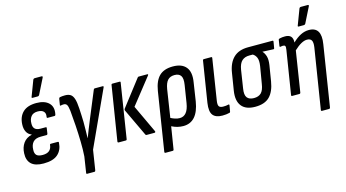

<svg xmlns="http://www.w3.org/2000/svg" viewBox="-93 -1059 2891 1604"><g transform="rotate(-15 1352.5 -257.5)"><path d="M164 8Q91 8 57.5 -24Q24 -56 27 -116Q29 -167 54.5 -203Q80 -239 128 -250V-252Q99 -263 85.5 -290Q72 -317 74 -354Q77 -420 116.5 -458Q156 -496 233 -496Q304 -496 340 -461Q376 -426 363 -364Q361 -352 353 -352H293Q285 -352 287 -363Q293 -392 277 -408.5Q261 -425 226 -425Q187 -425 168.5 -401.5Q150 -378 150 -342Q147 -280 212 -280H257Q266 -280 264 -271L257 -224Q255 -215 247 -215H197Q152 -215 130.5 -191.5Q109 -168 108 -126Q106 -93 121.5 -78Q137 -63 174 -63Q247 -63 254 -127Q254 -136 263 -136H323Q332 -136 331 -126Q327 -63 286.5 -27.5Q246 8 164 8ZM215 -546Q204 -546 210 -558L260 -690Q264 -700 276 -700H334Q346 -700 340 -687L274 -555Q269 -546 258 -546Z M491 185Q483 185 485 175L506 39Q510 -18 508.5 -87.5Q507 -157 502.5 -227.5Q498 -298 492 -359Q487 -401 478 -413.5Q469 -426 452 -426Q440 -426 426 -423Q418 -420 420 -431L428 -481Q430 -490 437 -492Q446 -494 457.5 -495Q469 -496 482 -496Q510 -496 528 -485Q546 -474 556 -444.5Q566 -415 569 -359Q571 -327 572 -298.5Q573 -270 574 -242Q574 -207 573.5 -172.5Q573 -138 572 -102H573Q586 -138 602 -176.5Q618 -215 633 -253L727 -480Q730 -488 737 -488H805Q816 -488 811 -477L591 3L564 175Q562 185 554 185Z M1055 0Q1049 0 1046 -5L933 -244Q930 -252 935 -259L1107 -482Q1111 -488 1117 -488H1191Q1203 -488 1194 -476L1018 -253L1131 -12Q1133 -7 1130.5 -3.5Q1128 0 1123 0ZM814 0Q804 0 805 -10L880 -478Q881 -488 890 -488H953Q961 -488 959 -478L885 -10Q884 0 875 0Z M1169 185Q1160 185 1161 175L1241 -331Q1255 -416 1296 -456Q1337 -496 1414 -496Q1492 -496 1527.5 -452Q1563 -408 1548 -321L1524 -164Q1496 8 1372 8Q1320 8 1272 -17L1241 175Q1240 185 1231 185ZM1320 -326 1283 -86Q1300 -77 1320 -70.5Q1340 -64 1360 -64Q1429 -64 1446 -170L1470 -321Q1479 -376 1463 -399.5Q1447 -423 1409 -423Q1371 -423 1350 -400.5Q1329 -378 1320 -326Z M1710 8Q1652 8 1628 -23Q1604 -54 1615 -127L1671 -478Q1672 -488 1681 -488H1744Q1753 -488 1751 -478L1695 -122Q1690 -88 1699.5 -75.5Q1709 -63 1735 -63Q1747 -63 1758.5 -64Q1770 -65 1781 -68Q1789 -70 1788 -59L1779 -8Q1778 0 1771 1Q1745 8 1710 8Z M1994 8Q1913 8 1877 -37Q1841 -82 1854 -167L1878 -316Q1891 -400 1936.5 -444Q1982 -488 2063 -488H2274Q2282 -488 2281 -479L2272 -426Q2271 -416 2263 -417L2170 -421V-420Q2187 -402 2195.5 -373.5Q2204 -345 2197 -298L2175 -163Q2161 -77 2118.5 -34.5Q2076 8 1994 8ZM2002 -65Q2042 -65 2064.5 -87Q2087 -109 2095 -163L2120 -311Q2127 -359 2116 -383.5Q2105 -408 2085 -419H2055Q2016 -419 1991.5 -397Q1967 -375 1958 -321L1934 -166Q1925 -112 1943 -88.5Q1961 -65 2002 -65Z M2314 0Q2305 0 2307 -10L2367 -385Q2371 -409 2366.5 -417Q2362 -425 2348 -425Q2343 -425 2337 -424Q2331 -423 2325 -422Q2318 -421 2319 -430L2327 -481Q2328 -489 2338 -491Q2349 -494 2361.5 -495Q2374 -496 2385 -496Q2453 -496 2448 -426Q2484 -461 2519 -478.5Q2554 -496 2590 -496Q2701 -496 2677 -350L2594 175Q2592 185 2583 185H2523Q2513 185 2515 175L2598 -345Q2604 -386 2593.5 -404Q2583 -422 2554 -422Q2508 -422 2442 -360L2387 -10Q2385 0 2376 0ZM2517 -546Q2506 -546 2512 -558L2562 -690Q2566 -700 2578 -700H2636Q2648 -700 2642 -687L2576 -555Q2571 -546 2560 -546Z"/></g></svg>

Font: Sofia Sans Condensed Medium
Style: Italic
Weight: 500
Italic angle: -9°
Designer: Botio Nikoltchev, Ani Petrova
Foundry: lettersoup
Version: Version 4.101; ttfautohint (v1.8.4.7-5d5b)